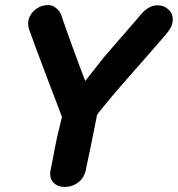

<svg xmlns="http://www.w3.org/2000/svg" viewBox="-20 -738 703 759"><path d="M237 1Q266 1 290 -17.5Q314 -36 320 -70L344 -184Q340 -167 364 -285Q410 -344 489 -434L542 -494Q583 -542 609 -571Q634 -599 642 -610Q663 -635 663 -661Q663 -685 645.5 -701Q628 -717 603 -717Q569 -717 540 -684L391 -512L317 -418Q291 -485 267.5 -550Q244 -615 230 -655L223 -676Q217 -694 202 -706Q187 -718 171 -718Q147 -718 127 -705.5Q107 -693 97 -671.5Q87 -650 94 -625Q110 -578 164 -436L225 -276L212 -222Q200 -174 186 -95L180 -66Q174 -36 190 -17.5Q206 1 237 1Z"/></svg>

Font: Balsamiq Sans
Style: Bold Italic
Weight: 700
Italic angle: -12°
Designer: Michael Angeles
Foundry: Balsamiq SRL
Version: Version 1.020; ttfautohint (v1.8.4.7-5d5b);gftools[0.9.26]